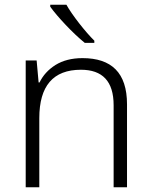

<svg xmlns="http://www.w3.org/2000/svg" viewBox="-20 -786 636 806"><path d="M190.9 -766.1V-757.8C220.2 -716.8 286.6 -645.5 335.9 -606H376V-615.2C338.9 -651.4 282.2 -723.6 258.8 -766.1ZM326.2 -542C281.2 -542 243.7 -532.2 212.9 -513.2C182.1 -493.7 160.2 -469.2 146 -439.9H142.1L133.8 -532.2H87.9V0H145V-290C145 -425.3 203.1 -493.2 319.8 -493.2C409.7 -493.2 457 -445.3 457 -344.2V0H513.2V-348.1C513.2 -481.4 447.3 -542 326.2 -542Z"/></svg>

Font: Noto Reveo Sans
Style: Regular
Weight: 300
Designer: Monotype Design Team
Foundry: Monotype Imaging Inc.
Version: Version 2.007